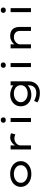

<svg xmlns="http://www.w3.org/2000/svg" viewBox="1932 -2750 1049 4952"><g transform="rotate(-90 2456.0 -274.5)"><path d="M444 10Q347 10 272 -25Q197 -60 154.5 -122Q112 -184 112 -263Q112 -343 154.5 -404.5Q197 -466 272 -501Q347 -536 444 -536Q541 -536 615.5 -501Q690 -466 732.5 -404.5Q775 -343 775 -263Q775 -184 732.5 -122Q690 -60 615.5 -25Q541 10 444 10ZM444 -84Q508 -84 559.5 -107Q611 -130 641.5 -170.5Q672 -211 670 -263Q672 -316 641.5 -356Q611 -396 559.5 -419Q508 -442 444 -442Q380 -442 328 -419Q276 -396 246 -356Q216 -316 217 -263Q216 -211 246 -170.5Q276 -130 328 -107Q380 -84 444 -84Z M1077 0V-525H1181V-339L1155 -352Q1170 -403 1205 -444.5Q1240 -486 1286 -511Q1332 -536 1381 -536Q1414 -536 1445.5 -529Q1477 -522 1494 -510L1467 -403Q1447 -414 1418.5 -421Q1390 -428 1364 -428Q1323 -428 1289.5 -413.5Q1256 -399 1231.5 -376Q1207 -353 1194 -324.5Q1181 -296 1181 -266V0Z M1785 0V-525H1888V0ZM1835 -649Q1802 -649 1784 -666Q1766 -683 1766 -714Q1766 -743 1784.5 -761Q1803 -779 1835 -779Q1868 -779 1886 -762Q1904 -745 1904 -714Q1904 -685 1885.5 -667Q1867 -649 1835 -649Z M2539 230Q2455 230 2392 211.5Q2329 193 2291 167L2328 82Q2349 93 2380 106Q2411 119 2451 128.5Q2491 138 2539 138Q2596 138 2639.5 116Q2683 94 2707 51.5Q2731 9 2731 -52V-121L2742 -114Q2736 -85 2698.5 -56.5Q2661 -28 2605 -9Q2549 10 2485 10Q2398 10 2331.5 -25Q2265 -60 2227.5 -122Q2190 -184 2190 -263Q2190 -343 2229.5 -404.5Q2269 -466 2338.5 -501Q2408 -536 2498 -536Q2523 -536 2555.5 -529.5Q2588 -523 2622 -511.5Q2656 -500 2686 -484Q2716 -468 2734.5 -449.5Q2753 -431 2753 -410L2731 -402V-525H2834V-64Q2834 10 2810 65.5Q2786 121 2744.5 157Q2703 193 2650 211.5Q2597 230 2539 230ZM2520 -85Q2584 -85 2632.5 -108Q2681 -131 2708 -171.5Q2735 -212 2735 -263Q2735 -315 2708 -355Q2681 -395 2632.5 -418.5Q2584 -442 2520 -442Q2455 -442 2404 -418.5Q2353 -395 2324 -354.5Q2295 -314 2295 -263Q2295 -213 2324 -172.5Q2353 -132 2404 -108.5Q2455 -85 2520 -85Z M3202 0V-525H3305V0ZM3252 -649Q3219 -649 3201 -666Q3183 -683 3183 -714Q3183 -743 3201.5 -761Q3220 -779 3252 -779Q3285 -779 3303 -762Q3321 -745 3321 -714Q3321 -685 3302.5 -667Q3284 -649 3252 -649Z M3685 0V-525H3788V-385L3754 -381Q3775 -418 3810 -453.5Q3845 -489 3893.5 -512.5Q3942 -536 4000 -536Q4079 -536 4131.5 -507Q4184 -478 4210 -427Q4236 -376 4236 -312V0H4133V-297Q4133 -341 4112 -373.5Q4091 -406 4055 -423.5Q4019 -441 3974 -440Q3934 -440 3900 -426Q3866 -412 3841 -389Q3816 -366 3802 -339Q3788 -312 3788 -286V0H3737Q3714 0 3701 0Q3688 0 3685 0Z M4619 0V-525H4722V0ZM4669 -649Q4636 -649 4618 -666Q4600 -683 4600 -714Q4600 -743 4618.5 -761Q4637 -779 4669 -779Q4702 -779 4720 -762Q4738 -745 4738 -714Q4738 -685 4719.5 -667Q4701 -649 4669 -649Z"/></g></svg>

Font: Lexend Tera
Style: Regular
Weight: 400
Designer: Bonnie Shaver-Troup, Thomas Jockin
Foundry: Lexend
Version: Version 1.007